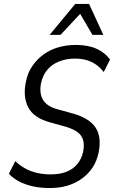

<svg xmlns="http://www.w3.org/2000/svg" viewBox="-20 -941 576 970"><path d="M232 9Q186 9 146.5 0.5Q107 -8 76 -24.5Q45 -41 25 -63L57 -127Q79 -106 106.5 -90.5Q134 -75 167 -67.5Q200 -60 236 -60Q283 -60 316.5 -73.5Q350 -87 371 -112.5Q392 -138 400 -174Q407 -210 399.5 -234.5Q392 -259 371 -274Q350 -289 315 -300L232 -323Q149 -346 122 -400Q95 -454 111 -528Q119 -571 142 -605.5Q165 -640 198 -664.5Q231 -689 273 -701.5Q315 -714 363 -714Q425 -714 468 -694.5Q511 -675 536 -640L504 -577Q478 -611 442.5 -628Q407 -645 359 -645Q315 -645 278.5 -630.5Q242 -616 219.5 -589Q197 -562 188 -524Q177 -472 196.5 -438Q216 -404 267 -390L350 -367Q433 -343 463.5 -295.5Q494 -248 478 -169Q469 -127 447.5 -94.5Q426 -62 393.5 -38.5Q361 -15 320.5 -3Q280 9 232 9ZM231 -765 360 -921H430L502 -765H447L385 -871L286 -765Z"/></svg>

Font: Nunito Sans 10pt Condensed
Style: Italic
Weight: 400
Width: 3
Italic angle: -9°
Designer: Vernon Adams
Foundry: Vernon Adams
Version: Version 3.101;gftools[0.9.27]